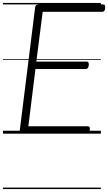

<svg xmlns="http://www.w3.org/2000/svg" viewBox="-20 -905 732 1300"><path d="M139 0Q125 0 118.5 -5.5Q112 -11 114 -23L218 -856Q219 -866 226 -870.5Q233 -875 248 -875H677Q687 -875 690 -869Q693 -863 692 -850Q691 -837 686 -831Q681 -825 672 -825H269L226 -488H566Q575 -488 578.5 -482Q582 -476 581 -463Q579 -449 574 -443.5Q569 -438 560 -438H220L172 -50H573Q583 -50 586.5 -44Q590 -38 588 -25Q587 -12 582 -6Q577 0 568 0ZM0 365H663V375H0ZM0 -20H663V0H0ZM0 -505H663V-500H0ZM0 -885H663V-875H0Z"/></svg>

Font: Playwrite GB J Guides
Style: Italic
Weight: 400
Italic angle: -7.01216°
Designer: Veronika Burian, José Scaglione
Foundry: TypeTogether
Version: Version 1.003